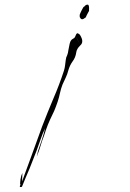

<svg xmlns="http://www.w3.org/2000/svg" viewBox="-20 -670 548 808"><path d="M297.9 -519.5Q301.8 -530.3 306.6 -530.3Q306.6 -530.3 307.6 -529.3Q312.5 -528.3 316.4 -523.4Q326.2 -507.8 326.2 -497.1Q326.2 -486.3 318.4 -479.5Q302.7 -464.8 300.8 -449.2Q297.9 -427.7 285.2 -411.1Q273.4 -394.5 267.6 -374Q263.7 -358.4 256.8 -343.8Q250 -330.1 243.2 -314.5Q236.3 -296.9 232.4 -278.3Q228.5 -259.8 222.7 -242.2Q215.8 -221.7 208 -203.1Q199.2 -184.6 190.4 -166Q180.7 -144.5 172.9 -122.1Q166 -99.6 157.2 -77.1Q156.2 -73.2 145.5 -40Q134.8 -7.8 131.8 -7.8Q134.8 -8.8 136.7 -19.5Q139.6 -30.3 139.6 -33.2Q143.6 -44.9 147.5 -56.6Q151.4 -68.4 155.3 -79.1Q159.2 -91.8 163.1 -104.5Q167 -117.2 169.9 -129.9Q159.2 -108.4 151.4 -85Q142.6 -60.5 134.8 -38.1Q120.1 1 104.5 39.1Q87.9 77.1 72.3 116.2Q68.4 117.2 66.4 117.2Q63.5 117.2 63.5 115.2Q63.5 114.3 63.5 113.3Q67.4 106.4 64.5 102.5Q65.4 84 69.3 70.3Q74.2 57.6 74.2 57.6Q74.2 57.6 73.2 85Q72.3 112.3 72.3 115.2Q60.5 117.2 65.4 112.3Q70.3 106.4 69.3 103.5Q91.8 43 113.3 -16.6Q134.8 -77.1 157.2 -137.7Q179.7 -196.3 204.1 -253.9Q229.5 -312.5 249 -372.1Q252.9 -384.8 253.9 -395.5Q254.9 -406.2 256.8 -418Q257.8 -428.7 262.7 -437.5Q266.6 -447.3 267.6 -458Q273.4 -493.2 278.3 -499Q282.2 -504.9 287.1 -506.8Q289.1 -507.8 292 -509.8Q294.9 -511.7 297.9 -519.5Q297.9 -519.5 304.7 -505.9Q312.5 -492.2 317.4 -482.4Q317.4 -482.4 297.9 -519.5ZM333 -641.6Q333 -641.6 333 -641.6Q333 -641.6 334 -641.6Q340.8 -650.4 347.7 -650.4Q348.6 -650.4 349.6 -650.4Q356.4 -649.4 354.5 -625Q354.5 -625 355.5 -624Q355.5 -624 355.5 -624Q354.5 -625 347.7 -611.3Q340.8 -598.6 341.8 -597.7Q341.8 -597.7 338.9 -595.7Q335.9 -592.8 332 -590.8Q328.1 -588.9 325.2 -588.9Q324.2 -588.9 322.3 -589.8Q318.4 -591.8 317.4 -595.7Q316.4 -594.7 315.4 -600.6Q315.4 -606.4 315.4 -606.4Q315.4 -606.4 315.4 -607.4Q315.4 -609.4 322.3 -624Q331.1 -641.6 333 -641.6Z"/></svg>

Font: Margalida Font
Style: Regular
Weight: 400
Designer: Mateu Riera. mateurierasureda@hotmail.com
Version: Version 1.0